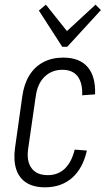

<svg xmlns="http://www.w3.org/2000/svg" viewBox="-20 -793 452 820"><path d="M172 7Q124 7 93 -12.5Q62 -32 49.5 -69.5Q37 -107 44 -160L75 -380Q82 -433 105 -470.5Q128 -508 165 -527.5Q202 -547 250 -547Q320 -547 354.5 -506.5Q389 -466 386 -390L331 -386Q333 -439 311.5 -467Q290 -495 246 -495Q216 -495 192 -481.5Q168 -468 153 -443.5Q138 -419 133 -384L100 -156Q93 -104 115 -74.5Q137 -45 184 -45Q228 -45 257 -73Q286 -101 299 -154L351 -150Q334 -74 288 -33.5Q242 7 172 7ZM411 -750 267 -593H246L146 -748L176 -773L271 -654H259L388 -773Z"/></svg>

Font: Pathway Extreme Condensed Thin
Style: Italic
Weight: 250
Width: 3
Italic angle: -8°
Version: Version 1.001;gftools[0.9.26]